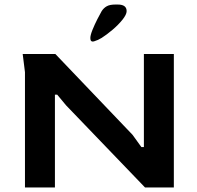

<svg xmlns="http://www.w3.org/2000/svg" viewBox="-20 -826 866 846"><path d="M90 0V-508L80 -588H224L564 -232L603 -178H614V-588H746V0H619L271 -362L232 -409H222V0ZM378 -658Q378 -671 387.5 -694.5Q397 -718 409 -741.5Q421 -765 428 -777Q437 -791 450.5 -798.5Q464 -806 488 -806H499Q538 -806 538 -777Q538 -762 519.5 -739Q501 -716 475.5 -694.5Q450 -673 428 -659Q412 -649 395 -644Q378 -639 378 -658Z"/></svg>

Font: Goldman
Style: Regular
Weight: 400
Designer: Jaikishan Patel
Version: Version 1.000; ttfautohint (v1.8.3)